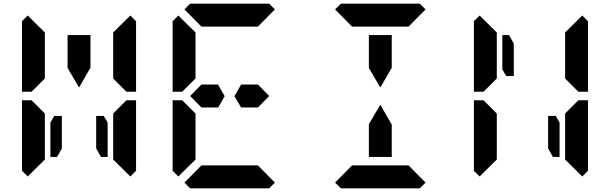

<svg xmlns="http://www.w3.org/2000/svg" viewBox="-20 -1020 3304 1040"><path d="M563 -356V-170H527L501 -216V-392H542ZM346 -731V-830H470V-731V-653L408 -546L346 -652ZM154 -526 151 -523H99V-905L130 -936L223 -844V-698V-608V-595ZM593 -405 665 -477H717V-95L686 -64L593 -156V-170V-302V-392ZM223 -302V-156L130 -64L99 -95V-477H151L161 -467L223 -405V-392ZM274 -392H315V-216L289 -170H253V-356ZM686 -936 717 -905V-523H665L655 -533L593 -595V-608V-698V-830V-844Z M1377 -562 1438 -500 1377 -438H1317H1286L1250 -499L1286 -562H1317H1331ZM970 -526 967 -523H915V-905L946 -936L1039 -844V-698V-608V-595ZM1039 -302V-156L946 -64L915 -95V-477H967L977 -467L1039 -405V-392ZM979 -969 1010 -1000H1162H1286H1438L1469 -969L1377 -876H1370H1317H1286H1162H1131H1078H1071ZM1469 -31 1438 0H1286H1162H1010L979 -31L1071 -124H1377ZM1161 -562 1197 -499 1162 -438H1131H1071L1010 -500L1071 -562H1117H1131Z M1978 -731V-830H2102V-731V-653L2040 -546L1978 -652ZM1795 -969 1826 -1000H1978H2102H2254L2285 -969L2193 -876H2186H2133H2102H1978H1947H1894H1887ZM2285 -31 2254 0H2102H1978H1826L1795 -31L1887 -124H2193ZM2102 -269V-170H1978V-269V-347L2040 -453L2102 -345Z M3011 -356V-170H2975L2949 -216V-392H2990ZM2602 -526 2599 -523H2547V-905L2578 -936L2671 -844V-698V-608V-595ZM3041 -405 3113 -477H3165V-95L3134 -64L3041 -156V-170V-302V-392ZM2671 -302V-156L2578 -64L2547 -95V-477H2599L2609 -467L2671 -405V-392ZM3134 -936 3165 -905V-523H3113L3103 -533L3041 -595V-608V-698V-830V-844ZM2701 -644V-830H2737L2763 -784V-608H2722Z"/></svg>

Font: DSEG14 Classic Mini
Style: Bold
Weight: 700
Designer: Keshikan(Twitter:@keshinomi_88pro)
Version: Version 0.46